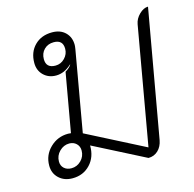

<svg xmlns="http://www.w3.org/2000/svg" viewBox="-92 -687 799 790"><g transform="rotate(-15 307.5 -292.0)"><path d="M43 -66Q43 -111 75 -142Q107 -173 152 -173L164 -172L208 -422Q225 -432 234 -445L233 -446Q202 -417 167 -417Q135 -417 114 -437.5Q93 -458 93 -490Q93 -536 121.5 -564.5Q150 -593 196 -593Q231 -593 252 -572.5Q273 -552 273 -519Q273 -513 271 -501L211 -159L457 -33L545 -534Q549 -557 567.5 -575Q586 -593 605 -593L509 -50Q504 -23 487 -7Q470 9 446 9L227 -103Q228 -54 198.5 -22.5Q169 9 123 9Q88 9 65.5 -12Q43 -33 43 -66ZM231 -514Q231 -552 192 -552Q167 -552 151 -536Q135 -520 135 -495Q135 -457 175 -457Q198 -457 214.5 -474Q231 -491 231 -514ZM188 -92Q188 -110 176 -121.5Q164 -133 146 -133Q122 -133 104 -115Q86 -97 86 -72Q86 -54 98 -43Q110 -32 129 -32Q153 -32 170.5 -49.5Q188 -67 188 -92Z"/></g></svg>

Font: K2D Thin
Style: Italic
Weight: 100
Italic angle: -10°
Designer: Katatrad Aksorn Co.,Ltd.
Foundry: Cadson Demak Co.,Ltd.
Version: Version 1.000; ttfautohint (v1.6)